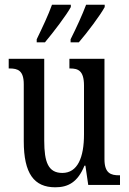

<svg xmlns="http://www.w3.org/2000/svg" viewBox="-20 -786 550 816"><path d="M280 -619V-606H315C352 -649 406 -721 425 -756V-766H346C329 -721 306 -671 280 -619ZM136 -619V-606H171C207 -649 262 -721 281 -756V-766H201C185 -721 161 -671 136 -619ZM215 10C269 10 310 -11 339 -82H343L355 0H490V-41H486C452 -41 424 -49 424 -109V-536H275V-495H278C312 -495 337 -486 337 -422V-215C337 -117 310 -51 245 -51C185 -51 168 -97 168 -188V-536H17V-495H21C56 -495 81 -486 81 -428V-186C81 -48 125 10 215 10Z"/></svg>

Font: Noto Serif Myanmar ExtCond
Style: Regular
Weight: 400
Width: 2
Designer: Ben Mitchell and the Monotype Design Team
Foundry: Monotype Imaging Inc.
Version: Version 2.106